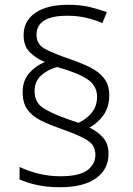

<svg xmlns="http://www.w3.org/2000/svg" viewBox="-20 -782 556 805"><path d="M75 -395Q75 -444 102 -475Q129 -506 168 -522Q128 -539 103.5 -564.5Q79 -590 79 -635Q79 -694 128 -728Q177 -762 265 -762Q316 -762 354.5 -753Q393 -744 428 -731L409 -685Q378 -699 341.5 -707.5Q305 -716 262 -716Q133 -716 133 -636Q133 -596 168.5 -577Q204 -558 271 -535Q318 -519 356 -500.5Q394 -482 416 -454Q438 -426 438 -382Q438 -333 413.5 -299Q389 -265 355 -247Q391 -230 413 -204Q435 -178 435 -137Q435 -72 382.5 -34.5Q330 3 231 3Q177 3 134.5 -6.5Q92 -16 62 -30V-82Q97 -65 141.5 -54Q186 -43 233 -43Q313 -43 346.5 -68.5Q380 -94 380 -133Q380 -173 345.5 -194.5Q311 -216 238 -241Q190 -258 153 -276Q116 -294 95.5 -322Q75 -350 75 -395ZM125 -400Q125 -352 162 -328.5Q199 -305 268 -281L309 -267Q342 -282 364.5 -309.5Q387 -337 387 -376Q387 -422 347.5 -449Q308 -476 220 -501Q181 -491 153 -466Q125 -441 125 -400Z"/></svg>

Font: Noto Sans Cherokee Light
Style: Regular
Weight: 300
Designer: Monotype Design Team
Foundry: Monotype Imaging Inc.
Version: Version 2.001; ttfautohint (v1.8.4.7-5d5b)